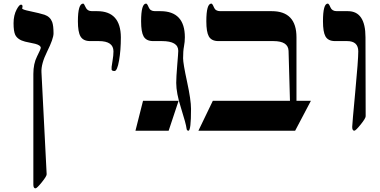

<svg xmlns="http://www.w3.org/2000/svg" viewBox="-20 -725 2108 1065"><path d="M276.9 -540Q276.9 -510.3 241.7 -439.5Q207.5 -370.6 210 -324.2L238.8 241.2Q239.7 251.5 212.2 285.6Q184.6 319.8 176.8 319.8Q165 319.8 165 298.8V-314.9Q165 -371.6 185.5 -412.1Q206.1 -452.6 206.1 -460Q206.1 -473.6 175.8 -481.9Q147.5 -487.8 119.1 -494.1Q78.1 -504.4 64.5 -531.7Q55.2 -551.3 55.2 -596.2Q55.2 -640.6 72.8 -673.3Q86.9 -699.2 96.2 -699.2Q105 -699.2 105 -689Q105 -686 104 -683.1Q103 -680.2 103 -678.2Q103 -671.9 143.6 -663.6Q201.7 -651.4 227.1 -643.1Q258.3 -632.3 269.5 -603Q276.9 -582 276.9 -540Z M650.4 -518.1Q650.4 -446.3 640.6 -390.1Q630.4 -331.1 615.2 -331.1Q601.6 -331.1 599.1 -338.4Q599.1 -338.9 599.1 -354Q599.1 -356.9 604.2 -387.5Q609.4 -418 609.4 -439.9Q609.4 -497.1 528.3 -497.1H480Q441.4 -497.1 426.3 -523.4Q412.1 -547.9 412.1 -606.9Q412.1 -705.1 441.4 -705.1Q446.3 -705.1 455.3 -684.1Q464.4 -663.1 490.2 -663.1H519Q649.4 -663.1 650.4 -518.1Z M1039.6 -121.1Q1039.6 0 1025.4 0Q1015.6 0 1014.6 -13.2Q1012.2 -36.1 983.9 -126.5Q957.5 -209 957.5 -265.1Q957.5 -296.4 963.1 -364Q968.8 -431.6 968.8 -442.9Q968.8 -497.1 878.4 -497.1H829.6Q791 -497.1 776.4 -523.4Q762.7 -547.9 762.7 -606.9Q762.7 -705.1 790.5 -705.1Q796.4 -705.1 804.9 -684.1Q813.5 -663.1 839.4 -663.1H869.6Q1005.4 -663.1 1005.4 -518.1Q1005.4 -493.2 1000.5 -467.5Q995.6 -441.9 995.6 -401.9Q995.6 -373 1017.6 -271.7Q1039.6 -170.4 1039.6 -121.1ZM970.7 -166 915.5 0H731.4L773.4 -166Z M1704.6 -166 1617.2 0H1080.6L1160.6 -166H1588.4L1580.6 -442.9Q1578.6 -497.1 1496.6 -497.1H1191.4Q1152.8 -497.1 1138.2 -523.4Q1124.5 -547.9 1124.5 -606.9Q1124.5 -705.1 1152.3 -705.1Q1158.2 -705.1 1166.7 -684.1Q1175.3 -663.1 1201.2 -663.1H1487.3Q1624.5 -663.1 1624.5 -518.1V-166Z M2008.3 -80.1Q2008.3 -68.8 1980.7 -34.4Q1953.1 0 1945.3 0Q1933.6 0 1933.6 -21Q1933.6 -34.2 1950.4 -213.6Q1967.3 -393.1 1967.3 -439.9Q1967.3 -497.1 1905.3 -497.1H1838.4Q1799.8 -497.1 1785.2 -523.4Q1771.5 -547.9 1771.5 -606.9Q1771.5 -705.1 1798.3 -705.1Q1804.2 -705.1 1813 -684.1Q1821.8 -663.1 1847.7 -663.1H1909.7Q2007.3 -663.1 2007.3 -518.1Z"/></svg>

Font: Ezra SIL
Style: Regular
Weight: 400
Designer: Development by SIL's NRSI team. OpenType tables by Ralph Hancock ( hancock@dircon.co.uk )
Foundry: SIL International, Version 2.51: 2007
Version: Version 2.51, 2007